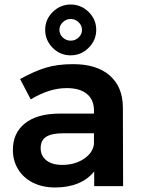

<svg xmlns="http://www.w3.org/2000/svg" viewBox="-20 -824 630 850"><path d="M397 0V-65Q369 -30 325 -12Q281 6 224 6Q168 6 125.5 -15.5Q83 -37 60 -75Q37 -113 37 -160Q37 -235 90 -277.5Q143 -320 240 -321H396V-335Q396 -382 365 -408Q334 -434 275 -434Q199 -434 116 -384L69 -474Q132 -509 183.5 -524.5Q235 -540 304 -540Q408 -540 465.5 -490Q523 -440 524 -350L525 0ZM396 -186V-234H261Q209 -234 184.5 -218.5Q160 -203 160 -168Q160 -134 185.5 -114Q211 -94 255 -94Q311 -94 351 -120.5Q391 -147 396 -186ZM406 -692Q406 -646 372.5 -612.5Q339 -579 293 -579Q246 -579 213 -612.5Q180 -646 180 -692Q180 -738 213.5 -771Q247 -804 293 -804Q339 -804 372.5 -771Q406 -738 406 -692ZM243 -692Q243 -672 258 -658Q273 -644 293 -644Q313 -644 328 -658Q343 -672 343 -692Q343 -711 328 -725.5Q313 -740 293 -740Q273 -740 258 -725.5Q243 -711 243 -692Z"/></svg>

Font: Montserrat Medium
Style: Regular
Weight: 500
Designer: Julieta Ulanovsky
Foundry: Julieta Ulanovsky
Version: Version 6.001